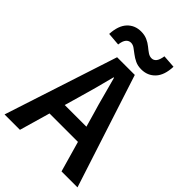

<svg xmlns="http://www.w3.org/2000/svg" viewBox="-275 -1069 1182 1182"><g transform="rotate(45 315.5 -478.0)"><path d="M-2 0 239 -739H393L633 0H494L382 -393Q364 -452 348 -514Q332 -576 315 -636H311Q296 -575 279 -513.5Q262 -452 245 -393L132 0ZM140 -200V-303H489V-200ZM397 -791Q366 -791 343 -802Q320 -813 302 -827Q284 -841 268.5 -852Q253 -863 236 -863Q218 -863 205 -848Q192 -833 188 -799L103 -806Q107 -881 142 -918.5Q177 -956 232 -956Q262 -956 285.5 -945.5Q309 -935 326.5 -920.5Q344 -906 360 -895Q376 -884 393 -884Q412 -884 424 -899.5Q436 -915 441 -949L526 -943Q523 -867 487.5 -829Q452 -791 397 -791Z"/></g></svg>

Font: Noto Sans TC Thin SemiBold
Style: Regular
Weight: 600
Version: Version 2.004-H2;hotconv 1.0.118;makeotfexe 2.5.65603